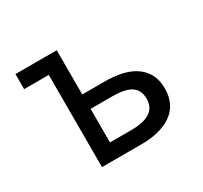

<svg xmlns="http://www.w3.org/2000/svg" viewBox="-163 -1008 1326 1256"><g transform="rotate(-30 500.0 -380.0)"><path d="M85 -785.2H397V-451.2H565.9Q703.1 -451.2 780.8 -405.3Q884.8 -344.2 884.8 -216.3Q884.8 -91.3 791.5 -29.8Q708 24.9 568.8 24.9H271V-671.4H85ZM397 -342.3V-88.9H559.1Q748 -88.9 748 -216.8Q748 -296.9 679.2 -324.7Q636.2 -342.3 562 -342.3Z"/></g></svg>

Font: FORM UDPGothic
Style: Bold
Weight: 700
Foundry: Pronama LLC
Version: Version 1.051